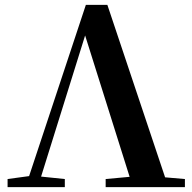

<svg xmlns="http://www.w3.org/2000/svg" viewBox="-20 -765 786 785"><path d="M412 0H736V-33L655 -40L419 -745H331L99 -45L11 -33V0H245V-33L148 -43L328 -620L510 -42L412 -33Z"/></svg>

Font: Noto Serif JP
Style: Bold
Weight: 700
Designer: Ryoko NISHIZUKA 西塚涼子 (kana & ideographs); Frank Grießhammer (Latin, Greek & Cyrillic); Wenlong ZHANG 张文龙 (bopomofo); San
Foundry: Adobe
Version: Version 2.001;hotconv 1.1.0;makeotfexe 2.6.0